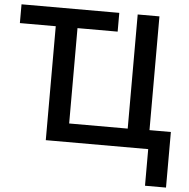

<svg xmlns="http://www.w3.org/2000/svg" viewBox="-60 -773 1011 1029"><g transform="rotate(5 446.0 -258.5)"><path d="M639 -714V-100H324V-613H540V-714H14V-613H207V0H758V197H871V-102H756V-714Z"/></g></svg>

Font: OpenSansMMV
Style: Semibold
Weight: 600
Designer: Steve Matteson
Foundry: Ascender Corporation
Version: Version 6.000